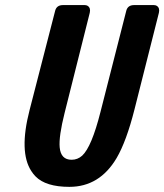

<svg xmlns="http://www.w3.org/2000/svg" viewBox="-20 -727 645 754"><path d="M252.4 6.8Q159.7 6.8 119.6 -34.2Q110.4 -43.5 103 -55.2Q53.7 -130.4 96.2 -294.9L196.8 -685.5Q202.6 -706.5 226.1 -707H313Q319.3 -707 324.2 -704.1Q336.9 -695.8 332.5 -676.8L233.9 -284.2Q210.4 -190.9 214.4 -148.4Q218.8 -99.6 261.2 -99.6Q284.7 -99.6 302.7 -115.7Q339.8 -149.9 374.5 -287.1L476.1 -685.5Q481.9 -706.5 505.4 -707H584.5Q590.8 -707 595.7 -704.1Q608.4 -695.8 604 -676.8L508.3 -297.9Q476.6 -172.4 438 -106.4Q371.1 6.8 252.4 6.8Z"/></svg>

Font: Allan
Style: Bold
Weight: 500
Italic angle: -14.3°
Version: Version 1.002